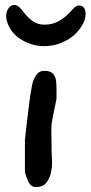

<svg xmlns="http://www.w3.org/2000/svg" viewBox="-20 -773 367 778"><path d="M125 -15Q106 -15 96 -35Q86 -55 81 -75V-204Q81 -209 83.5 -230.5Q86 -252 89.5 -281.5Q93 -311 96.5 -338.5Q100 -366 102 -382Q105 -402 109.5 -426Q114 -450 126 -468Q138 -486 160 -486Q184 -486 194.5 -474.5Q205 -463 207 -446Q209 -429 209 -411V-376Q209 -374 208 -367.5Q207 -361 205 -353Q198 -318 194.5 -301.5Q191 -285 189.5 -273.5Q188 -262 188 -242Q188 -230 188.5 -212Q189 -194 189 -165Q189 -152 190 -139.5Q191 -127 191 -113Q191 -98 188 -81Q184 -56 170 -35.5Q156 -15 125 -15ZM159 -586Q110 -586 65.5 -613Q21 -640 7 -691Q6 -696 5.5 -700Q5 -704 5 -708Q5 -726 14.5 -739.5Q24 -753 38 -753Q44 -753 51.5 -749Q59 -745 66 -736Q89 -705 110 -689Q131 -673 161 -673Q194 -673 222 -689.5Q250 -706 275 -736Q282 -744 288.5 -747.5Q295 -751 299 -751Q314 -751 320.5 -741Q327 -731 327 -717Q327 -696 317 -678Q294 -634 250.5 -610Q207 -586 159 -586Z"/></svg>

Font: Fuzzy Bubbles
Style: Bold
Weight: 700
Designer: Robert E. Leuschke
Foundry: Robert E. Leuschke
Version: Version 1.010; ttfautohint (v1.8.3)